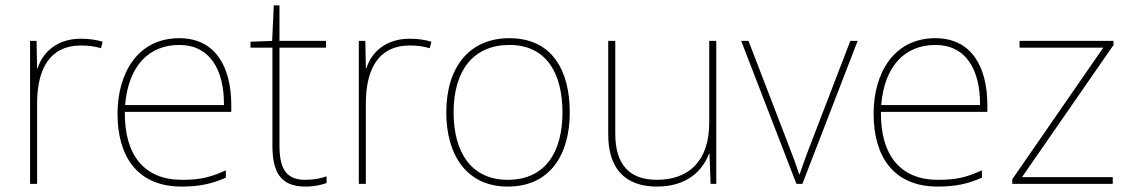

<svg xmlns="http://www.w3.org/2000/svg" viewBox="-20 -679 4173 709"><path d="M278 -536C193 -536 138 -488 119 -427H117L115 -528H91V0H117V-297C117 -428 167 -511 278 -511C308 -511 328 -508 353 -501L359 -525C335 -532 310 -536 278 -536Z M642 -538C488 -538 414 -408 414 -259C414 -104 485 10 651 10C715 10 763 0 814 -23V-50C752 -22 715 -15 651 -15C514 -15 439 -105 441 -266H834V-291C834 -430 777 -538 642 -538ZM642 -513C754 -513 808 -423 807 -291H442C454 -436 530 -513 642 -513Z M1107 -15C1033 -15 1012 -61 1012 -143V-503H1184V-528H1012V-659H991L985 -528L905 -525V-503H986V-140C986 -47 1014 10 1107 10C1142 10 1164 4 1186 -3V-28C1164 -20 1140 -15 1107 -15Z M1492 -536C1407 -536 1352 -488 1333 -427H1331L1329 -528H1305V0H1331V-297C1331 -428 1381 -511 1492 -511C1522 -511 1542 -508 1567 -501L1573 -525C1549 -532 1524 -536 1492 -536Z M2084 -264C2084 -417 2020 -538 1861 -538C1714 -538 1628 -432 1628 -264C1628 -107 1703 10 1855 10C2012 10 2084 -109 2084 -264ZM1655 -264C1655 -420 1729 -513 1861 -513C2002 -513 2057 -402 2057 -264C2057 -119 1995 -15 1855 -15C1720 -15 1655 -117 1655 -264Z M2625 -528H2599V-226C2599 -82 2521 -15 2406 -15C2307 -15 2252 -68 2252 -186V-528H2226V-182C2226 -57 2288 10 2406 10C2518 10 2575 -50 2598 -111H2600L2604 0H2625Z M2921 0H2943L3147 -528H3120L2970 -138C2953 -95 2945 -69 2933 -36H2931C2920 -69 2911 -95 2894 -138L2744 -528H2717Z M3434 -538C3280 -538 3206 -408 3206 -259C3206 -104 3277 10 3443 10C3507 10 3555 0 3606 -23V-50C3544 -22 3507 -15 3443 -15C3306 -15 3231 -105 3233 -266H3626V-291C3626 -430 3569 -538 3434 -538ZM3434 -513C3546 -513 3600 -423 3599 -291H3234C3246 -436 3322 -513 3434 -513Z M4089 0V-25H3754L4092 -513V-528H3745V-503H4054L3718 -17V0Z"/></svg>

Font: Noto Sans Thai Looped Thin
Style: Regular
Weight: 100
Designer: Sasikarn Vongin, Ben Mitchell
Foundry: The Fontpad Ltd
Version: Version 1.001